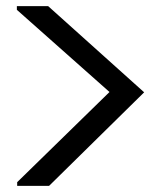

<svg xmlns="http://www.w3.org/2000/svg" viewBox="-20 -601 540 626"><path d="M36 -7 337 -301 35 -569V-581H137L450 -300L140 5H36Z"/></svg>

Font: D2Coding
Style: Regular
Weight: 400
Monospace: yes
Designer: Yong-Rak Park; Jeong-Hwan Yoon; Sang-Min Lee;
Foundry: NHN Corporation
Version: Version 1.3.2; Build 20180524